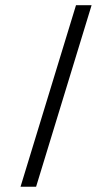

<svg xmlns="http://www.w3.org/2000/svg" viewBox="-20 -710 432 740"><path d="M333 -689.9 119.1 9.8H59.1L272.9 -689.9Z"/></svg>

Font: D-DIN-PRO
Style: Regular
Weight: 400
Designer: Charles Nix
Foundry: Datto Inc.
Version: Version 1.000;hotconv 1.0.109;makeotfexe 2.5.65596